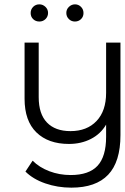

<svg xmlns="http://www.w3.org/2000/svg" viewBox="-20 -680 574 883"><path d="M534 -484V-59Q534 64 477.5 123.5Q421 183 308 183Q245 183 188.5 163.5Q132 144 97 109L130 59Q161 90 207 107.5Q253 125 305 125Q389 125 428.5 82.5Q468 40 468 -51V-107Q443 -64 398 -41Q353 -18 297 -18Q202 -18 147.5 -71Q93 -124 93 -226V-484H158V-233Q158 -156 196 -116.5Q234 -77 304 -77Q380 -77 424 -123.5Q468 -170 468 -253V-484ZM121 -620Q121 -637 132.5 -648.5Q144 -660 161 -660Q177 -660 189 -648.5Q201 -637 201 -620.5Q201 -604 189.5 -592.5Q178 -581 161 -581Q144 -581 132.5 -592Q121 -603 121 -620ZM325 -660Q341 -660 352.5 -648.5Q364 -637 364 -620Q364 -603 352.5 -592Q341 -581 324.5 -581Q308 -581 296.5 -592.5Q285 -604 285 -620.5Q285 -637 297 -648.5Q309 -660 325 -660Z"/></svg>

Font: Montserrat Ace
Style: Regular
Weight: 400
Designer: Julieta Ulanovsky
Foundry: Julieta Ulanovsky
Version: Version 1